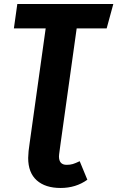

<svg xmlns="http://www.w3.org/2000/svg" viewBox="-20 -713 583 954"><path d="M274 52 273 64Q273 106 311 106Q329 106 342 102Q355 98 376 88L414 180Q357 221 281 221Q205 221 162.5 183Q120 145 120 72Q120 62 122 38L127 0L207 -572H49L66 -693H543L510 -572H361L281 0Z"/></svg>

Font: Fira Sans Condensed
Style: Bold Italic
Weight: 700
Width: 3
Italic angle: -8°
Designer: Carrois Corporate & Edenspiekermann AG
Foundry: Carrois Corporate GbR & Edenspiekermann AG
Version: Version 4.203